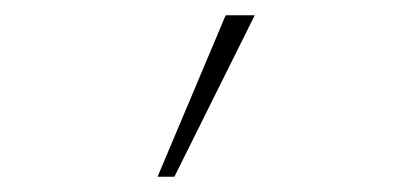

<svg xmlns="http://www.w3.org/2000/svg" viewBox="-20 -734 540 251"><path d="M208 -503 313 -714H275L186 -503Z"/></svg>

Font: Noto Sans Mono UI Condensed Thin
Style: Regular
Weight: 250
Width: 3
Designer: Monotype Design team
Foundry: Monotype Imaging Inc.
Version: 1.000